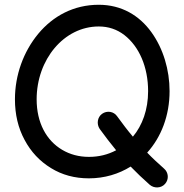

<svg xmlns="http://www.w3.org/2000/svg" viewBox="-20 -724 785 821"><path d="M360.4 38.6C426.8 38.6 487.8 20 538.6 -11.7C564 14.6 591.3 40.5 620.6 66.4C639.6 82.5 669.9 81.1 686 62C703.1 43 700.7 13.2 681.6 -2.9C655.8 -25.9 631.3 -48.3 609.4 -71.3C669.4 -137.7 705.1 -230 705.1 -334C705.1 -425.3 678.2 -516.1 627 -586.9C575.7 -657.7 500 -703.6 402.3 -703.6C295.4 -703.6 207 -655.8 143.6 -579.6C80.1 -502.9 43.9 -402.8 43.9 -299.3C43.9 -234.4 57.6 -176.8 85 -126C112.3 -74.7 149.9 -34.7 197.8 -5.4C245.1 23.9 299.3 38.6 360.4 38.6ZM360.4 -53.2C317.4 -53.2 279.3 -63.5 245.6 -83.5C178.2 -123.5 136.7 -199.2 136.7 -299.3C136.7 -469.2 253.4 -610.8 402.3 -610.8C443.4 -610.8 480 -598.6 511.7 -574.2C575.2 -524.9 613.3 -437.5 613.3 -334C613.3 -255.4 588.9 -188 548.3 -139.6C525.4 -166.5 503.9 -195.3 481 -226.6C466.8 -247.6 437.5 -252.4 416.5 -237.3C396.5 -223.1 392.1 -193.8 406.2 -172.9C429.7 -140.1 453.1 -110.4 476.6 -81.5C440.9 -62.5 402.3 -53.2 360.4 -53.2Z"/></svg>

Font: Mikhak Medium
Style: Regular
Weight: 500
Designer: Amin Abedi
Version: Version 3.2